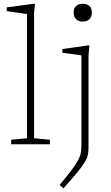

<svg xmlns="http://www.w3.org/2000/svg" viewBox="-20 -762 586 1014"><path d="M160 -32 243.5 -24V0H39V-24L122.5 -32V-688Q116 -689 98 -691.5Q80 -694 57.5 -697.2Q35 -700.5 15.5 -703.5V-723L156.5 -742H165L160 -695.5ZM417 -648Q395.5 -648 382.2 -660.2Q369 -672.5 369 -696Q369 -719.5 382.2 -730.8Q395.5 -742 417 -742Q439 -742 452 -730.8Q465 -719.5 465 -696Q465 -672.5 452 -660.2Q439 -648 417 -648ZM410 -469.5Q404.5 -470.5 386.2 -473Q368 -475.5 346.5 -478.5Q325 -481.5 309.5 -483.5V-503L443.5 -522H452L447.5 -469V19Q447.5 40.5 443.2 58.5Q439 76.5 425.5 98Q412 119.5 385.8 151.2Q359.5 183 315 232.5L295 214.5Q333 169 355.8 139.2Q378.5 109.5 390.2 88.2Q402 67 406 49.2Q410 31.5 410 10Z"/></svg>

Font: Newsreader Caption ExtraLight
Style: Regular
Weight: 275
Designer: Hugues Gentile
Foundry: Production Type
Version: Version 1.001